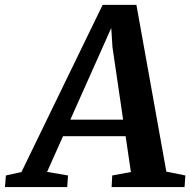

<svg xmlns="http://www.w3.org/2000/svg" viewBox="-89 -763 776 783"><path d="M329.6 -743.2H467.3L589.4 -63L667 -47.4L663.6 0H366.2L368.7 -47.4L444.8 -61.5L423.3 -207.5H168L103 -62L188.5 -47.4L185.1 0H-68.8L-64.9 -47.4L-1.5 -61.5ZM413.1 -274.9 369.6 -571.3 364.7 -648.9 197.8 -274.9Z"/></svg>

Font: Merriweather Bold
Style: Italic
Weight: 700
Italic angle: -7°
Designer: Eben Sorkin ( eben@eyebytes.com )
Foundry: Eben Sorkin ( eben@eyebytes.com )
Version: Version 1.5; ttfautohint (v0.97) -l 13 -r 13 -G 200 -x 24 -f